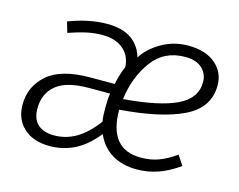

<svg xmlns="http://www.w3.org/2000/svg" viewBox="-81 -655 980 787"><g transform="rotate(15 409.0 -261.5)"><path d="M439 -433Q463 -473 514.5 -503.5Q566 -534 629 -534Q702 -534 744 -498.5Q786 -463 786 -407Q786 -312 691 -266Q596 -220 422 -207Q422 -40 558 -40Q599 -40 633 -52.5Q667 -65 705 -92L732 -51Q689 -20 645.5 -4.5Q602 11 554 11Q492 11 448 -16Q404 -43 383 -93Q338 -37 289 -13Q240 11 184 11Q115 11 74.5 -26Q34 -63 34 -125Q34 -202 92 -253Q150 -304 275 -304H377Q386 -347 401 -382Q399 -429 366 -457Q333 -485 278 -485Q244 -485 211.5 -478Q179 -471 135 -456L122 -501Q208 -534 284 -534Q350 -534 388 -507Q426 -480 439 -433ZM426 -253Q577 -265 651 -300.5Q725 -336 725 -405Q725 -439 700.5 -462.5Q676 -486 628 -486Q539 -486 488.5 -417Q438 -348 426 -253ZM280 -261Q185 -261 141 -225Q97 -189 97 -125Q97 -81 121.5 -58.5Q146 -36 191 -36Q241 -36 284.5 -61.5Q328 -87 369 -142Q365 -161 365 -197Q365 -238 369 -261Z"/></g></svg>

Font: Fira Sans Light
Style: Italic
Weight: 300
Italic angle: -8°
Designer: bBox Type GmbH & Carrois Corporate GbR & Edenspiekermann AG
Foundry: bBox Type GmbH & Carrois Corporate GbR & Edenspiekermann AG
Version: Version 4.301